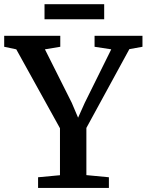

<svg xmlns="http://www.w3.org/2000/svg" viewBox="-36 -918 716 938"><path d="M257 -62V-291.5L43.5 -677L-15.5 -689.5V-743H258.5V-689.5L183.5 -677L314.5 -416L345.5 -343L378 -415.5L507.5 -677L426 -689.5V-743H660V-689.5L596 -678L386 -293V-62.5L496 -52V0H150V-52ZM473 -897.5V-824H181.5V-897.5Z"/></svg>

Font: Merriweather 24pt SemiBold
Style: Regular
Weight: 600
Designer: Eben Sorkin
Foundry: Eben Sorkin
Version: Version 2.100